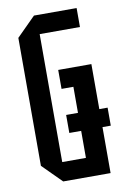

<svg xmlns="http://www.w3.org/2000/svg" viewBox="-81 -749 522 798"><g transform="rotate(-10 180.0 -350.0)"><path d="M40 -80V-620L120 -700H300V-620H130V-80H230V-380H180V-460H320V0H120ZM180 -194V-270H355V-194Z"/></g></svg>

Font: Tektur Condensed
Style: Regular
Weight: 400
Width: 3
Designer: Adam Jagosz
Foundry: Adam Jagosz
Version: Version 1.005;gftools[0.9.30]